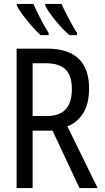

<svg xmlns="http://www.w3.org/2000/svg" viewBox="-20 -963 540 983"><path d="M65 -714H222Q328 -714 382 -663Q436 -612 436 -511Q436 -431 406 -383.5Q376 -336 325 -316L480 0H387L249 -294H147V0H65ZM221 -369Q348 -369 348 -507Q348 -576 315.5 -607.5Q283 -639 217 -639H147V-369ZM66 -934V-943H151Q188 -860 229 -794V-783H188Q158 -810 120 -856.5Q82 -903 66 -934ZM212 -934V-943H295Q306 -917 329.5 -872.5Q353 -828 374 -794V-783H336Q305 -808 265.5 -856Q226 -904 212 -934Z"/></svg>

Font: Noto Sans Mono UI Cond
Style: Regular
Weight: 400
Width: 3
Monospace: yes
Designer: Monotype Design team
Foundry: Monotype Imaging Inc.
Version: Version 1.000